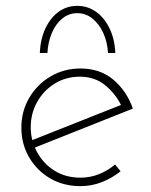

<svg xmlns="http://www.w3.org/2000/svg" viewBox="-20 -629 517 656"><path d="M255 7Q197 7 151.5 -19.5Q106 -46 79.5 -91.5Q53 -137 53 -193Q53 -249 80 -295Q107 -341 153 -368Q199 -395 255 -395Q322 -395 367.5 -356.5Q413 -318 434 -258L92 -122L82 -147L405 -275L397 -263Q378 -305 341.5 -336Q305 -367 253 -367Q206 -367 168 -344Q130 -321 107.5 -281.5Q85 -242 85 -194Q85 -149 106.5 -109.5Q128 -70 166 -46Q204 -22 255 -22Q289 -22 319.5 -34.5Q350 -47 373 -67L392 -44Q364 -21 328.5 -7Q293 7 255 7ZM244 -609Q280 -609 308.5 -588.5Q337 -568 354.5 -531.5Q372 -495 374 -448H349Q347 -485 333 -516Q319 -547 296 -565.5Q273 -584 244 -584Q215 -584 192.5 -565.5Q170 -547 157 -516Q144 -485 142 -448H116Q118 -495 135 -531.5Q152 -568 180 -588.5Q208 -609 244 -609Z"/></svg>

Font: Josefin Sans Thin ExtraLight
Style: Regular
Weight: 250
Version: Version 2.001